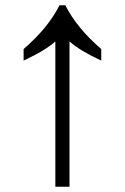

<svg xmlns="http://www.w3.org/2000/svg" viewBox="-20 -712 476 732"><path d="M191 0V-554Q152 -519 70 -481V-525Q163 -605 207 -692H229Q273 -605 366 -525V-481Q284 -519 245 -554V0Z"/></svg>

Font: hindi15
Style: Regular
Weight: 400
Designer: Jelle Bosma - Monotype Design Team
Foundry: Monotype Imaging Inc.
Version: Version 2.006